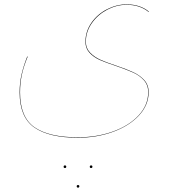

<svg xmlns="http://www.w3.org/2000/svg" viewBox="-20 -545 783 881"><path d="M374 -353Q374 -324 393 -304Q412 -284 439.5 -271.5Q467 -259 513 -244Q563 -227 592 -213.5Q621 -200 641.5 -178Q662 -156 662 -122Q662 -63 617.5 -15Q573 33 498.5 60Q424 87 338 87Q205 87 137.5 40Q70 -7 70 -121Q70 -164 78.5 -202Q87 -240 105 -286L107 -285Q88 -239 80 -201Q72 -163 72 -121Q72 -7 138.5 39Q205 85 338 85Q424 85 498 58.5Q572 32 616 -15.5Q660 -63 660 -122Q660 -155 640 -177Q620 -199 591 -212Q562 -225 513 -242Q467 -257 438.5 -269.5Q410 -282 391 -302.5Q372 -323 372 -353Q372 -401 399.5 -440.5Q427 -480 471 -502.5Q515 -525 561 -525Q623 -525 663 -492L662 -490Q622 -523 561 -523Q515 -523 472 -500.5Q429 -478 401.5 -439Q374 -400 374 -353ZM272 220Q272 214 278 214Q284 214 284 220Q284 226 278 226Q272 226 272 220ZM392 220Q392 214 398 214Q404 214 404 220Q404 226 398 226Q392 226 392 220ZM332 310Q332 304 338 304Q344 304 344 310Q344 316 338 316Q332 316 332 310Z"/></svg>

Font: FiraGO Two
Style: Regular
Weight: 100
Designer: bBox Type
Foundry: bBox Type GmbH
Version: Version 1.001